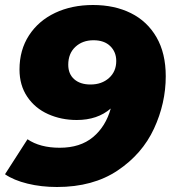

<svg xmlns="http://www.w3.org/2000/svg" viewBox="-22 -734 691 768"><path d="M641 -429Q641 -321 594 -219.5Q547 -118 448.5 -52Q350 14 206 14Q143 14 88 0.5Q33 -13 -2 -37L88 -177Q138 -143 217 -143Q299 -143 350 -185.5Q401 -228 421 -300Q368 -254 285 -254Q223 -254 170.5 -277.5Q118 -301 87 -347Q56 -393 56 -456Q56 -534 94 -592.5Q132 -651 198.5 -682.5Q265 -714 350 -714Q436 -714 501.5 -681.5Q567 -649 604 -585Q641 -521 641 -429ZM443 -490Q443 -526 419 -549.5Q395 -573 352 -573Q308 -573 279.5 -546.5Q251 -520 251 -475Q251 -438 275 -417Q299 -396 340 -396Q385 -396 414 -422Q443 -448 443 -490Z"/></svg>

Font: Montserrat Alternates ExtraBold
Style: Italic
Weight: 800
Italic angle: -11.3°
Designer: Julieta Ulanovsky
Foundry: Julieta Ulanovsky
Version: Version 7.200